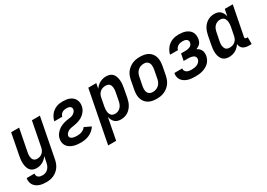

<svg xmlns="http://www.w3.org/2000/svg" viewBox="-7 -1346 3303 2371"><g transform="rotate(-30 1645.0 -160.0)"><path d="M182 222Q156 222 130.5 219Q105 216 82 207.5Q59 199 40 185Q21 171 8.5 151Q-4 131 -8 106.5Q-12 82 -8 56H105Q102 72 107 86.5Q112 101 123.5 109.5Q135 118 150.5 121.5Q166 125 182 125Q203 125 224.5 117Q246 109 262 92.5Q278 76 287 55Q296 34 300 13L317 -71Q303 -52 286 -36Q269 -20 248.5 -9Q228 2 206.5 7Q185 12 163 12Q136 12 112 2.5Q88 -7 73 -27Q58 -47 51 -72Q44 -97 42.5 -123.5Q41 -150 43.5 -177Q46 -204 52 -231L110 -530H224L162 -213Q159 -198 158 -183.5Q157 -169 158 -154.5Q159 -140 163.5 -127Q168 -114 177 -104Q186 -94 199.5 -89.5Q213 -85 228 -85Q247 -85 266.5 -91.5Q286 -98 301 -112Q316 -126 325.5 -144.5Q335 -163 338 -182L406 -530H520L411 31Q406 57 396.5 82.5Q387 108 371 131Q355 154 333 172Q311 190 285.5 201.5Q260 213 234 217.5Q208 222 182 222Z M794 12Q766 12 740 9Q714 6 689 -2Q664 -10 642.5 -24Q621 -38 606.5 -58.5Q592 -79 587 -105Q582 -131 588 -159Q591 -176 598 -192Q605 -208 616 -223Q627 -238 640.5 -251Q654 -264 669.5 -274Q685 -284 701.5 -291.5Q718 -299 735 -304Q752 -309 769 -312.5Q786 -316 803 -318Q820 -320 837.5 -323Q855 -326 871 -334.5Q887 -343 900 -357.5Q913 -372 916 -389Q919 -402 914 -414Q909 -426 898.5 -433Q888 -440 875 -442.5Q862 -445 848 -445Q833 -445 817.5 -442Q802 -439 788.5 -430.5Q775 -422 765 -408.5Q755 -395 752 -380H639Q643 -402 653.5 -424.5Q664 -447 679 -466.5Q694 -486 714 -501Q734 -516 756.5 -525.5Q779 -535 802 -538.5Q825 -542 848 -542Q873 -542 898 -539Q923 -536 945.5 -527Q968 -518 986 -503Q1004 -488 1015 -467.5Q1026 -447 1029 -422.5Q1032 -398 1027 -373Q1024 -356 1017 -339.5Q1010 -323 999.5 -308Q989 -293 975.5 -280Q962 -267 946.5 -257Q931 -247 914.5 -239.5Q898 -232 881 -227Q864 -222 847 -218.5Q830 -215 813 -212.5Q796 -210 778.5 -206.5Q761 -203 745 -195Q729 -187 715.5 -173Q702 -159 698 -142Q696 -131 700 -121Q704 -111 712 -104.5Q720 -98 730 -94.5Q740 -91 750.5 -89Q761 -87 772 -86Q783 -85 794 -85Q810 -85 827 -87Q844 -89 860 -95Q876 -101 891.5 -112Q907 -123 917 -138L1009 -94Q993 -67 967.5 -45.5Q942 -24 913 -11Q884 2 853.5 7Q823 12 794 12Z M1066 210 1210 -530H1324L1310 -457Q1324 -477 1342 -493.5Q1360 -510 1381 -521Q1402 -532 1424.5 -537Q1447 -542 1469 -542Q1497 -542 1522 -533Q1547 -524 1563 -504.5Q1579 -485 1586.5 -460Q1594 -435 1596 -408Q1598 -381 1595 -353.5Q1592 -326 1587 -299L1564 -179Q1559 -155 1551.5 -131.5Q1544 -108 1531 -86Q1518 -64 1500.5 -45Q1483 -26 1461 -13Q1439 0 1414.5 6Q1390 12 1367 12Q1342 12 1319.5 5.5Q1297 -1 1280.5 -16.5Q1264 -32 1254 -52.5Q1244 -73 1239 -96L1180 210ZM1338 -85Q1359 -85 1380.5 -93.5Q1402 -102 1417 -119Q1432 -136 1440.5 -156Q1449 -176 1453 -197L1476 -317Q1479 -332 1480 -347Q1481 -362 1479.5 -376.5Q1478 -391 1473 -404.5Q1468 -418 1458.5 -427.5Q1449 -437 1434.5 -441Q1420 -445 1405 -445Q1385 -445 1365 -439Q1345 -433 1328.5 -419.5Q1312 -406 1302 -387Q1292 -368 1288 -348L1265 -228Q1262 -212 1261 -195.5Q1260 -179 1261 -163Q1262 -147 1267.5 -132.5Q1273 -118 1282.5 -106.5Q1292 -95 1307 -90Q1322 -85 1338 -85Z M1875 12Q1843 12 1813 6Q1783 0 1757.5 -15Q1732 -30 1714.5 -54Q1697 -78 1689 -107Q1681 -136 1682.5 -168Q1684 -200 1690 -231L1713 -351Q1718 -378 1728 -404Q1738 -430 1755 -453Q1772 -476 1795.5 -494Q1819 -512 1845 -523Q1871 -534 1897.5 -538Q1924 -542 1951 -542Q1983 -542 2013.5 -536Q2044 -530 2069.5 -515Q2095 -500 2112.5 -476Q2130 -452 2137.5 -423Q2145 -394 2144 -362Q2143 -330 2137 -299L2114 -179Q2108 -152 2098 -126Q2088 -100 2071 -77Q2054 -54 2030.5 -36Q2007 -18 1981.5 -7Q1956 4 1929 8Q1902 12 1875 12ZM1877 -85Q1898 -85 1920.5 -92.5Q1943 -100 1961 -116.5Q1979 -133 1989 -154Q1999 -175 2003 -197L2026 -317Q2029 -332 2030 -347.5Q2031 -363 2029 -378Q2027 -393 2021 -406Q2015 -419 2004.5 -428Q1994 -437 1979.5 -441Q1965 -445 1949 -445Q1928 -445 1905.5 -437.5Q1883 -430 1865.5 -413.5Q1848 -397 1838 -376Q1828 -355 1824 -333L1800 -213Q1797 -198 1796 -182.5Q1795 -167 1797 -152Q1799 -137 1805 -124Q1811 -111 1822 -102Q1833 -93 1847 -89Q1861 -85 1877 -85Z M2429 12Q2402 12 2375 9.5Q2348 7 2323.5 -0.5Q2299 -8 2277.5 -21.5Q2256 -35 2241 -54.5Q2226 -74 2220.5 -100Q2215 -126 2221 -153V-156H2334V-155Q2330 -137 2338.5 -122Q2347 -107 2361.5 -98.5Q2376 -90 2393.5 -87.5Q2411 -85 2429 -85Q2448 -85 2468 -88Q2488 -91 2506.5 -99Q2525 -107 2539.5 -123Q2554 -139 2558 -158Q2560 -171 2557 -182.5Q2554 -194 2546 -202Q2538 -210 2527.5 -215Q2517 -220 2505 -222.5Q2493 -225 2480.5 -226Q2468 -227 2456 -227H2395L2414 -324H2475Q2485 -324 2495 -325Q2505 -326 2515.5 -328.5Q2526 -331 2536.5 -335Q2547 -339 2555.5 -346Q2564 -353 2569.5 -363Q2575 -373 2577 -383Q2580 -398 2575 -411Q2570 -424 2558.5 -432Q2547 -440 2533 -442.5Q2519 -445 2504 -445Q2488 -445 2472 -442Q2456 -439 2441 -430.5Q2426 -422 2415 -408Q2404 -394 2401 -378H2288Q2293 -401 2304 -423.5Q2315 -446 2330.5 -466Q2346 -486 2366.5 -501Q2387 -516 2410.5 -525.5Q2434 -535 2457.5 -538.5Q2481 -542 2504 -542Q2530 -542 2555.5 -538.5Q2581 -535 2604 -526Q2627 -517 2646 -502Q2665 -487 2676 -466Q2687 -445 2690 -419.5Q2693 -394 2688 -367Q2685 -352 2678.5 -337Q2672 -322 2661 -310Q2650 -298 2635 -289.5Q2620 -281 2605 -274Q2623 -265 2637.5 -252Q2652 -239 2660.5 -221.5Q2669 -204 2670.5 -182.5Q2672 -161 2668 -140Q2663 -116 2651 -92Q2639 -68 2619.5 -50Q2600 -32 2576 -19.5Q2552 -7 2527.5 0Q2503 7 2478 9.5Q2453 12 2429 12Z M2907 12Q2879 12 2854.5 3Q2830 -6 2814 -25.5Q2798 -45 2790 -70Q2782 -95 2780.5 -122Q2779 -149 2781.5 -176.5Q2784 -204 2790 -231L2813 -351Q2818 -375 2825.5 -398.5Q2833 -422 2845.5 -444Q2858 -466 2876 -485Q2894 -504 2916 -517Q2938 -530 2962 -536Q2986 -542 3009 -542Q3034 -542 3057 -535.5Q3080 -529 3096.5 -513.5Q3113 -498 3123 -477.5Q3133 -457 3137 -434L3156 -530H3270L3188 -111Q3187 -106 3187.5 -101Q3188 -96 3191 -92Q3194 -88 3199 -86.5Q3204 -85 3209 -85H3227V12H3190Q3167 12 3146 7.5Q3125 3 3108 -8Q3091 -19 3081 -38Q3071 -57 3070 -79Q3057 -58 3038.5 -40Q3020 -22 2999 -10.5Q2978 1 2954 6.5Q2930 12 2907 12ZM2971 -85Q2991 -85 3011.5 -91Q3032 -97 3048.5 -110.5Q3065 -124 3074.5 -143Q3084 -162 3088 -182L3112 -302Q3115 -318 3116 -334.5Q3117 -351 3115.5 -367Q3114 -383 3109 -397.5Q3104 -412 3094 -423.5Q3084 -435 3069 -440Q3054 -445 3038 -445Q3017 -445 2996 -436.5Q2975 -428 2959.5 -411Q2944 -394 2936 -374Q2928 -354 2924 -333L2900 -213Q2897 -198 2896 -183Q2895 -168 2897 -153.5Q2899 -139 2904 -125.5Q2909 -112 2918.5 -102.5Q2928 -93 2942 -89Q2956 -85 2971 -85Z"/></g></svg>

Font: Lode Term
Style: Bold Italic
Weight: 700
Italic angle: -11°
Monospace: yes
Designer: Belleve Invis
Foundry: Belleve Invis
Version: Version 29.2.0